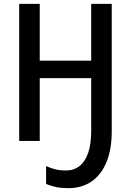

<svg xmlns="http://www.w3.org/2000/svg" viewBox="-20 -734 678 1000"><path d="M562 -51Q562 44 534.5 110.5Q507 177 456.5 211.5Q406 246 336 246Q300 246 273 240.5Q246 235 220 224V131Q244 142 268.5 148Q293 154 324 154Q365 154 394.5 130.5Q424 107 439.5 61.5Q455 16 455 -53V-327H187V0H80V-714H187V-418H455V-714H562Z"/></svg>

Font: Noto Sans Display SemiCondensed Medium
Style: Regular
Weight: 500
Width: 4
Designer: Monotype Design Team
Foundry: Monotype Imaging Inc.
Version: Version 2.003